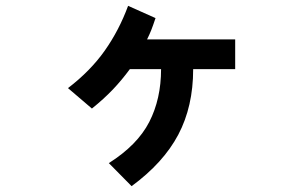

<svg xmlns="http://www.w3.org/2000/svg" viewBox="-20 -544 1040 658"><path d="M786 -307H642Q642 -179 591 -82.5Q540 14 431 94L353 15Q451 -47 491.5 -126Q532 -205 532 -307H425Q397 -269 366.5 -237Q336 -205 295 -172L213 -242Q290 -301 339 -370.5Q388 -440 419 -524L513 -482Q504 -455 498 -440Q492 -425 484 -409H786Z"/></svg>

Font: NanumGothicCoding
Style: Bold
Weight: 700
Monospace: yes
Designer: Kwon Bruce; Nicolas Noh; Sung-woo Choi; Go-un Cha; Soo-hyun Park;
Foundry: NHN Corporation
Version: Version 2.000;PS 1;hotconv 1.0.49;makeotf.lib2.0.14853